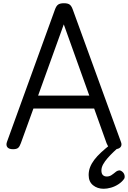

<svg xmlns="http://www.w3.org/2000/svg" viewBox="-20 -910 792 1189"><path d="M61 14Q35 14 25.5 1.5Q16 -11 23 -31L320 -850Q328 -873 340 -881.5Q352 -890 376 -890Q400 -890 411.5 -881.5Q423 -873 431 -850L729 -31Q737 -11 726 1.5Q715 14 689 14Q667 14 657.5 5.5Q648 -3 640 -23L563 -238H187L109 -23Q102 -3 92.5 5.5Q83 14 61 14ZM216 -318H533L375 -759ZM622 259Q583 259 556 237Q529 215 529 174Q529 148 538 125Q547 102 564 79.5Q581 57 606.5 33.5Q632 10 666 -17L728 -18V-9Q705 10 684 30Q663 50 646 69.5Q629 89 618.5 108Q608 127 608 146Q608 165 617 174Q626 183 641 183Q657 183 669.5 175Q682 167 700 152Q707 147 716.5 145.5Q726 144 737 153Q748 162 751 175Q754 188 749 197Q736 216 714 230.5Q692 245 667.5 252Q643 259 622 259Z"/></svg>

Font: Playwrite IT Moderna
Style: Regular
Weight: 400
Designer: Veronika Burian, José Scaglione
Foundry: TypeTogether
Version: Version 1.002